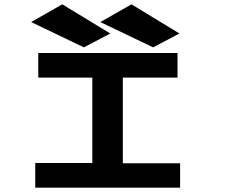

<svg xmlns="http://www.w3.org/2000/svg" viewBox="-20 -868 1040 888"><path d="M143 0V-114H407V-509H157V-623H801V-509H548V-113H813V0ZM368 -649 124 -766 268 -848 490 -713ZM688 -649 444 -766 588 -848 810 -713Z"/></svg>

Font: Inconsolata UltraExpanded ExtraBold
Style: Regular
Weight: 800
Width: 9
Monospace: yes
Designer: Raph Levien, Cyreal, Brenton Simpson
Foundry: Raph Levien, Cyreal, Google
Version: Version 3.001; ttfautohint (v1.8.2.53-6de2)